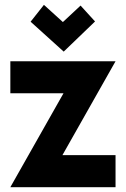

<svg xmlns="http://www.w3.org/2000/svg" viewBox="-20 -776 522 796"><path d="M459 0H22.9L243.2 -389.2H22.9V-522H459L238.8 -132.8H459ZM244.1 -562 106.9 -686 162.1 -755.9 240.7 -684.6 314 -752.9 374 -687Z"/></svg>

Font: Righteous
Style: Regular
Weight: 400
Version: Version 1.000